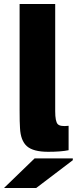

<svg xmlns="http://www.w3.org/2000/svg" viewBox="-44 -750 384 960"><path d="M232 -194Q232 -143 244.5 -129.5Q257 -116 299 -121V1Q261 9 197 9Q122 9 90.5 -19Q59 -47 56 -110Q54 -136 54 -200V-730H232ZM-24 190 129 42H320V51L137 190Z"/></svg>

Font: Nacelle Heavy
Style: Regular
Weight: 800
Designer: Sora Sagano
Foundry: Sora Sagano
Version: Version 1.000;FEAKit 1.0